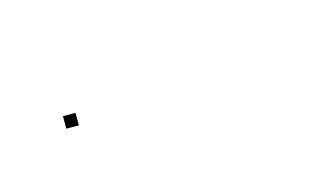

<svg xmlns="http://www.w3.org/2000/svg" viewBox="-38 51 126 74"><g transform="rotate(-15 25.0 88.5)"><path d="M-14.3 90.5H-9.3V85.5H-14.3Z"/></g></svg>

Font: FRB American Cursive Just Endings
Style: Italic
Weight: 400
Italic angle: -25°
Version: Version 2.0;Modular Font Editor K font №1